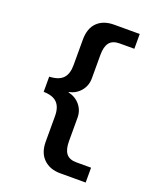

<svg xmlns="http://www.w3.org/2000/svg" viewBox="-167 -825 934 1132"><g transform="rotate(20 300.0 -259.0)"><path d="M350.6 207.5Q285.2 207.5 245.8 169.2Q206.5 130.9 206.5 61.5V-98.6Q206.5 -154.3 179.7 -181.9Q152.8 -209.5 94.7 -210.4V-305.7Q153.8 -308.1 180.2 -335.7Q206.5 -363.3 206.5 -418.5V-578.6Q206.5 -649.9 244.9 -687.3Q283.2 -724.6 350.6 -724.6H510.3V-631.8H418.5Q374 -631.8 354.2 -606.4Q334.5 -581.1 334.5 -529.8V-382.8Q334.5 -336.4 306.4 -302.7Q278.3 -269 233.4 -259.8V-257.8Q279.8 -247.1 307.1 -213.6Q334.5 -180.2 334.5 -134.8V12.2Q334.5 64 354.2 89.1Q374 114.3 418.5 114.3H510.3V207.5Z"/></g></svg>

Font: Liberation Mono
Style: Bold
Weight: 700
Monospace: yes
Designer: Steve Matteson
Foundry: Ascender Corporation
Version: Version 2.1.5